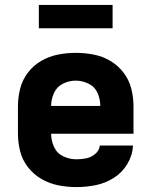

<svg xmlns="http://www.w3.org/2000/svg" viewBox="-20 -753 616 781"><path d="M291 8Q331 8 370 0Q409 -8 443 -29.5Q477 -51 498 -86Q519 -121 521 -161H386Q384 -141 367.5 -127Q351 -113 331 -109Q311 -105 291 -105Q263 -105 237.5 -117Q212 -129 200 -155Q188 -181 188 -209H523V-320Q523 -357 514 -392.5Q505 -428 482.5 -457.5Q460 -487 428.5 -505.5Q397 -524 361 -531Q325 -538 288 -538Q252 -538 216 -531Q180 -524 148 -505.5Q116 -487 93.5 -457.5Q71 -428 62 -392.5Q53 -357 53 -320V-210Q53 -173 62 -137.5Q71 -102 94 -72.5Q117 -43 149.5 -24.5Q182 -6 218 1Q254 8 291 8ZM388 -322H188Q188 -349 199.5 -374.5Q211 -400 236 -412.5Q261 -425 288 -425Q315 -425 340.5 -412.5Q366 -400 377 -374.5Q388 -349 388 -322ZM138 -638H438V-733H138Z"/></svg>

Font: Iosevka Sparkle Extrabold
Style: Regular
Weight: 800
Designer: Belleve Invis
Foundry: Belleve Invis
Version: Version 4.5.0; ttfautohint (v1.8.3)